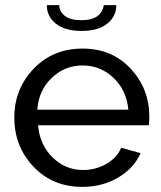

<svg xmlns="http://www.w3.org/2000/svg" viewBox="-20 -721 631 751"><path d="M163 -701H212Q212 -676 233.5 -659Q255 -642 299 -642Q376 -642 386 -701H435Q435 -657 399.5 -628.5Q364 -600 299 -600Q234 -600 198.5 -628.5Q163 -657 163 -701ZM302 10Q186 10 111 -69Q36 -148 36 -261Q36 -373 111.5 -452Q187 -531 303 -531Q418 -531 491 -452.5Q564 -374 564 -265Q564 -243 562 -231H129Q135 -155 185.5 -105.5Q236 -56 305 -56Q354 -56 396 -80Q438 -104 454 -143L530 -122Q504 -63 442 -26.5Q380 10 302 10ZM126 -292H482Q475 -368 424 -416.5Q373 -465 303 -465Q233 -465 182 -416Q131 -367 126 -292Z"/></svg>

Font: Raleway-v4020 Medium
Style: Regular
Weight: 500
Designer: Matt McInerney, Pablo Impallari, Rodrigo Fuenzalida
Foundry: Matt McInerney, Pablo Impallari, Rodrigo Fuenzalida
Version: Version 4.020;PS 004.020;hotconv 1.0.88;makeotf.lib2.5.64775